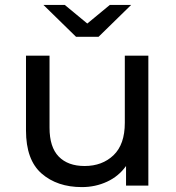

<svg xmlns="http://www.w3.org/2000/svg" viewBox="-20 -757 717 783"><path d="M314 6Q213 6 149.5 -49.5Q86 -105 86 -225V-530H182V-236Q182 -157 219.5 -118.5Q257 -80 325 -80Q397 -80 443 -124Q489 -168 489 -256V-530H585V0H494V-80Q464 -38 416.5 -16Q369 6 314 6ZM382 -607H290L157 -737H244L336 -661L428 -737H515Z"/></svg>

Font: Argentum Novus
Style: Regular
Weight: 400
Designer: Julieta Ulanovsky
Foundry: Julieta Ulanovsky
Version: Version 7.20;July 27, 2021;FontCreator 13.0.0.2683 64-bit